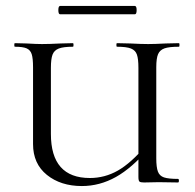

<svg xmlns="http://www.w3.org/2000/svg" viewBox="-20 -613 656 645"><path d="M373 -456Q371 -456 371 -462Q371 -468 373 -468L417 -467Q455 -465 478 -465Q499 -465 537 -467L581 -468Q583 -468 583 -462Q583 -456 581 -456Q548 -456 532.5 -450.5Q517 -445 511 -431Q505 -417 505 -387V-81Q505 -51 510.5 -36.5Q516 -22 531 -17Q546 -12 578 -12Q581 -12 581 -6Q581 0 578 0L513 -1L464 0Q452 0 448.5 -3Q445 -6 445 -19V-385Q445 -415 440 -429.5Q435 -444 420 -450Q405 -456 373 -456ZM255 12Q184 12 137.5 -25.5Q91 -63 91 -129V-387Q91 -417 86.5 -431Q82 -445 69.5 -450.5Q57 -456 30 -456Q28 -456 28 -462Q28 -468 30 -468L69 -467Q103 -465 121 -465Q146 -465 184 -467L225 -468Q227 -468 227 -462Q227 -456 225 -456Q193 -456 177.5 -450Q162 -444 156.5 -429.5Q151 -415 151 -385V-163Q151 -15 282 -15Q332 -15 376 -40Q420 -65 470 -124L480 -115Q424 -49 369.5 -18.5Q315 12 255 12ZM176 -579Q176 -593 182 -593H433Q439 -593 439 -579Q439 -565 433 -565H182Q176 -565 176 -579Z"/></svg>

Font: Cormorant Unicase
Style: Regular
Weight: 400
Designer: Christian Thalmann (Catharsis Fonts)
Foundry: Catharsis Fonts
Version: Version 4.000